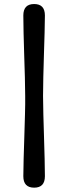

<svg xmlns="http://www.w3.org/2000/svg" viewBox="-20 -768 330 930"><path d="M102 -303.5Q102 -341.5 100.5 -393.8Q99 -446 97.2 -501.8Q95.5 -557.5 94.2 -608Q93 -658.5 93 -693Q93 -748.5 145.5 -748.5Q197.5 -748.5 197.5 -693Q197.5 -659.5 196 -609.5Q194.5 -559.5 192.8 -503.5Q191 -447.5 189.8 -394.8Q188.5 -342 188.5 -303.5Q188.5 -265.5 190 -212.8Q191.5 -160 193.2 -104Q195 -48 196.2 2.2Q197.5 52.5 197.5 85.5Q197.5 141 145.5 141Q93 141 93 85.5Q93 51 94.5 0.8Q96 -49.5 97.8 -105.5Q99.5 -161.5 101 -213.5Q102.5 -265.5 102 -303.5Z"/></svg>

Font: Fraunces 72pt SuperSoft
Style: Bold
Weight: 700
Version: Version 1.000;[0bf87f6ff]